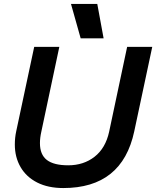

<svg xmlns="http://www.w3.org/2000/svg" viewBox="-20 -936 790 971"><path d="M339 -916H472L504 -742H388ZM55 -205Q55 -240 62 -272L153 -699H280L189 -270Q182 -239 182 -212Q182 -154 217 -127Q252 -100 325 -100Q403 -100 458.5 -143.5Q514 -187 532 -270L623 -699H750L659 -272Q598 15 300 15Q223 15 168 -13Q113 -41 84 -91Q55 -141 55 -205Z"/></svg>

Font: Prompt Medium
Style: Italic
Weight: 500
Italic angle: -12°
Designer: Katatrad Team
Foundry: CadsonDemak
Version: Version 1.001